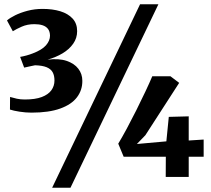

<svg xmlns="http://www.w3.org/2000/svg" viewBox="-20 -835 997 906"><path d="M128.5 -303.5Q101 -303.5 72.2 -308Q43.5 -312.5 27 -318L27.5 -377.5Q42.5 -373 59.5 -369.2Q76.5 -365.5 97 -365.5Q146.5 -365.5 177.2 -377.2Q208 -389 222.5 -409.2Q237 -429.5 237 -455Q237 -478.5 228.5 -494Q220 -509.5 200 -517.8Q180 -526 145.5 -527Q139.5 -526 129.8 -523.8Q120 -521.5 110.2 -519.5Q100.5 -517.5 94 -516L75 -566.5Q89.5 -569 105 -573.2Q120.5 -577.5 134.5 -583Q178 -599.5 197 -621.2Q216 -643 216 -667Q215.5 -687 206.2 -698.8Q197 -710.5 180.8 -715.8Q164.5 -721 142.5 -721Q109 -721 82.5 -709.2Q56 -697.5 40.5 -687.5L13 -738.5Q26.5 -750.5 51.8 -763Q77 -775.5 110.2 -784.2Q143.5 -793 181.5 -793Q228 -793 264.8 -781.8Q301.5 -770.5 322.8 -747.2Q344 -724 344 -688Q344 -655 325.2 -628.5Q306.5 -602 275 -583.2Q243.5 -564.5 204.5 -553.5Q258 -560 294.2 -547.8Q330.5 -535.5 349.5 -510.8Q368.5 -486 368.5 -454Q369 -410 343.2 -376Q317.5 -342 264.2 -322.8Q211 -303.5 128.5 -303.5ZM641 -815H727.5L312.5 51H226ZM762 0 762.5 -95.5H563.5L538 -157Q555.5 -186 577.8 -227.2Q600 -268.5 622.8 -314Q645.5 -359.5 665.5 -401.8Q685.5 -444 698.5 -475H784.5L825.5 -444L666 -197L626 -155.5L765 -168L776.5 -283.5L870.5 -286V-172L941 -176.5V-95.5H870.5V0Z"/></svg>

Font: Merriweather 36pt ExtraBold
Style: Regular
Weight: 800
Designer: Eben Sorkin
Foundry: Eben Sorkin
Version: Version 2.100